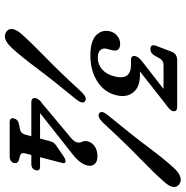

<svg xmlns="http://www.w3.org/2000/svg" viewBox="-6 -748 776 803"><g transform="rotate(90 381.5 -347.0)"><path d="M571.5 -170Q575.5 -185 587 -193L633 -224.5Q645.5 -233.5 654 -233.5Q666 -233.5 662 -219.5L638 -127H677Q697 -127 692.5 -109.5Q687.5 -90.5 666.5 -90.5H628.5L622 -65Q617 -47 633 -43L650 -38.5Q665.5 -33 662.5 -19Q657 0 635.5 0H493Q470.5 0 476 -19Q480 -34.5 498.5 -38.5L521 -43Q538.5 -46.5 543.5 -65L550.5 -90.5H409Q386.5 -90.5 391.5 -111Q393 -116 398 -122.5Q403 -129 414.5 -137L543 -244.5Q571.5 -265.5 575.5 -280.5Q579 -294 573.5 -303Q568 -312 572 -327.5Q576.5 -344.5 592.8 -355.8Q609 -367 635.5 -367Q656 -367 666.8 -355Q677.5 -343 672 -322.5Q668 -307.5 655.8 -291.8Q643.5 -276 611.5 -252L453.5 -127H560ZM492 -388.5Q467.5 -364.5 453.5 -375Q441 -384.5 462.5 -411Q542 -507.5 595.2 -578.5Q648.5 -649.5 683 -687Q723.5 -729.5 752 -708.5Q765.5 -698 761.8 -681Q758 -664 739.5 -644.5Q707 -607 642 -544Q577 -481 492 -388.5ZM365.5 -301Q390 -325.5 404 -315Q417.5 -304.5 396 -278Q320 -186 267 -115.2Q214 -44.5 181 -9Q141 34.5 112 13Q98.5 3 102.5 -14.2Q106.5 -31.5 124.5 -51.5Q156 -87 220.5 -150Q285 -213 365.5 -301ZM378 -443Q365.5 -394.5 320.2 -366Q275 -337.5 213 -337.5Q152 -337.5 127.5 -362Q103 -386.5 112 -421.5Q117 -439.5 131.5 -450.8Q146 -462 163.5 -462Q199.5 -462 190 -426.5L184.5 -405Q180.5 -389.5 190 -379Q199.5 -368.5 224 -368.5Q249 -368.5 270 -386Q291 -403.5 299.5 -436.5Q318.5 -507.5 251 -507.5H232Q210.5 -507.5 215.5 -526.5Q219 -540 237.5 -554L352.5 -643.5H253Q232.5 -643.5 223.5 -625L214.5 -608.5Q203.5 -588.5 186 -588.5Q163.5 -588.5 172 -612L196.5 -676.5Q205 -700.5 233 -700.5H426.5Q449.5 -700.5 445 -681.5Q442.5 -674 435.2 -667.2Q428 -660.5 415 -651.5L279 -544.5Q285.5 -545 292.5 -545Q345 -545 367.5 -516.2Q390 -487.5 378 -443Z"/></g></svg>

Font: Fraunces 72pt SuperSoft
Style: Italic
Weight: 400
Italic angle: -16°
Version: Version 1.000;[b76b70a41]